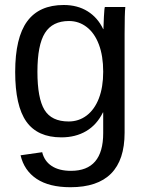

<svg xmlns="http://www.w3.org/2000/svg" viewBox="-20 -557 596 784"><path d="M267.6 207.5Q181.2 207.5 129.9 173.6Q78.6 139.6 64 77.1L152.3 64.5Q161.1 101.1 191.2 120.8Q221.2 140.6 270 140.6Q401.4 140.6 401.4 -13.2V-98.1H400.4Q375.5 -47.4 332 -21.7Q288.6 3.9 230.5 3.9Q133.3 3.9 87.6 -60.5Q42 -125 42 -263.2Q42 -403.3 91.1 -470Q140.1 -536.6 240.2 -536.6Q296.4 -536.6 337.6 -511Q378.9 -485.4 401.4 -438H402.3Q402.3 -452.6 404.3 -488.8Q406.2 -524.9 408.2 -528.3H491.7Q488.8 -502 488.8 -418.9V-15.1Q488.8 207.5 267.6 207.5ZM401.4 -264.2Q401.4 -328.6 383.8 -375.2Q366.2 -421.9 334.2 -446.5Q302.2 -471.2 261.7 -471.2Q194.3 -471.2 163.6 -422.4Q132.8 -373.5 132.8 -264.2Q132.8 -155.8 161.6 -108.4Q190.4 -61 260.3 -61Q301.8 -61 334 -85.4Q366.2 -109.9 383.8 -155.5Q401.4 -201.2 401.4 -264.2Z"/></svg>

Font: TypoPRO Liberation Sans
Style: Regular
Weight: 400
Designer: Steve Matteson
Foundry: Ascender Corporation
Version: Version 2.00.1